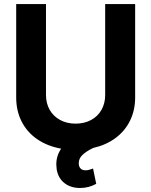

<svg xmlns="http://www.w3.org/2000/svg" viewBox="-20 -727 744 944"><path d="M644.5 -707V-248Q644.5 -185.1 619.4 -133.8Q594.2 -82.5 547.6 -48.1Q501 -13.7 438 0.5Q403.8 17.1 385.5 34.7Q367.2 52.2 367.2 75.2Q367.2 92.3 376 101.3Q384.8 110.4 401.4 110.4Q411.1 110.4 420.7 107.2Q430.2 104 437.5 101.6L453.1 176.8Q416 197.3 374 197.3Q328.1 197.3 297.4 173.6Q266.6 149.9 258.8 106.4Q256.8 90.8 256.8 82Q256.8 38.6 280.8 3.9Q212.9 -8.3 163.1 -42.5Q113.3 -76.7 86.4 -129.4Q59.6 -182.1 59.6 -248V-707H206.1V-259.8Q206.1 -219.2 224.1 -187.3Q242.2 -155.3 275.4 -137.2Q308.6 -119.1 351.6 -119.1Q395 -119.1 428.2 -137.2Q461.4 -155.3 479.2 -187.3Q497.1 -219.2 497.1 -259.8V-707Z"/></svg>

Font: Pretendard GOV
Style: Bold
Weight: 700
Designer: Base glyphs from Inter by Rasmus Andersson; Hangeul glyphs from Noto Sans CJK(Source Han Sans) by Jang Soo-young and Kan
Foundry: Kil Hyung-jin
Version: Version 1.309